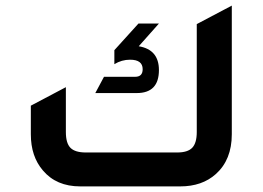

<svg xmlns="http://www.w3.org/2000/svg" viewBox="-20 -665 937 685"><path d="M682 -579 807 -645V-186Q807 -95 750 -44Q701 0 623 0H266Q181 0 133 -57Q90 -107 90 -186V-288L215 -354V-194Q215 -154 231.5 -137.5Q248 -121 286 -121H612Q650 -121 666 -138Q682 -155 682 -194ZM475 -500Q547 -488 547 -415Q547 -333 468 -333H320L351 -391H462Q489 -391 489 -418Q489 -452 444 -452Q414 -452 388 -436V-486L474 -581H547Z"/></svg>

Font: Space Grotesk SemiBold
Style: Regular
Weight: 600
Designer: Florian Karsten
Foundry: Florian Karsten
Version: Version 2.000